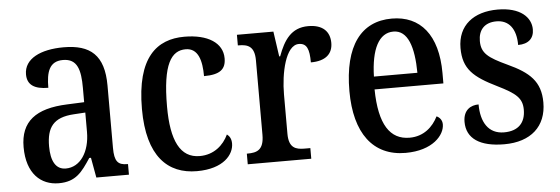

<svg xmlns="http://www.w3.org/2000/svg" viewBox="-42 -665 2309 792"><g transform="rotate(-5 1113.0 -268.5)"><path d="M173 10C244 10 270 -27 307 -83H314L329 0H464V-44H461C422 -44 408 -60 408 -116V-374C408 -500 352 -547 241 -547C146 -547 77 -514 77 -449C77 -406 106 -386 164 -386C164 -451 177 -495 234 -495C294 -495 306 -447 306 -373V-314L235 -311C105 -306 41 -257 41 -151C41 -41 99 10 173 10ZM207 -48C165 -48 146 -85 146 -145C146 -223 174 -263 259 -268L307 -271V-191C307 -108 267 -48 207 -48Z M745 10C856 10 899 -46 899 -91C899 -110 892 -122 881 -130C861 -87 821 -51 762 -51C681 -51 645 -125 645 -266C645 -443 683 -495 742 -495C794 -495 808 -442 808 -378C875 -378 899 -399 899 -444C899 -508 838 -547 741 -547C628 -547 541 -480 541 -265C541 -68 625 10 745 10Z M956 0H1219V-44H1195C1159 -44 1130 -52 1130 -111V-274C1130 -361 1154 -476 1209 -476C1242 -476 1252 -451 1252 -396C1314 -396 1343 -424 1343 -469C1343 -515 1315 -546 1254 -546C1183 -546 1152 -497 1128 -432H1124L1109 -536H958V-492H961C999 -492 1027 -483 1027 -424V-116C1027 -53 998 -44 959 -44H956Z M1609 10C1722 10 1772 -50 1772 -94C1772 -112 1761 -124 1749 -129C1728 -87 1690 -51 1631 -51C1550 -51 1506 -116 1504 -262H1789V-305C1789 -463 1718 -547 1600 -547C1473 -547 1400 -452 1400 -264C1400 -90 1474 10 1609 10ZM1686 -315H1506C1509 -429 1542 -493 1602 -493C1662 -493 1685 -422 1686 -315Z M2018 10C2128 10 2193 -49 2193 -148C2193 -235 2148 -275 2059 -316C1982 -352 1954 -372 1954 -423C1954 -468 1979 -498 2029 -498C2080 -498 2110 -461 2110 -393C2153 -393 2176 -415 2176 -452C2176 -502 2132 -546 2038 -546C1939 -546 1872 -495 1872 -401C1872 -314 1914 -278 2010 -231C2085 -194 2110 -173 2110 -125C2110 -72 2081 -39 2021 -39C1956 -39 1926 -90 1926 -163C1894 -163 1862 -146 1862 -96C1862 -27 1917 10 2018 10Z"/></g></svg>

Font: Noto Serif Devanagari Condensed Medium
Style: Regular
Weight: 500
Width: 3
Designer: Universal Thirst, Indian Type Foundry and the Monotype Design Team
Foundry: Monotype Imaging Inc.
Version: Version 2.004